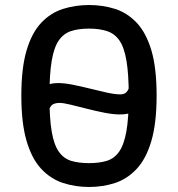

<svg xmlns="http://www.w3.org/2000/svg" viewBox="-20 -731 709 765"><path d="M458 -275Q431 -275 395.5 -282Q360 -289 325 -298Q290 -307 261 -314Q232 -321 217 -321Q192 -321 182.5 -307.5Q173 -294 172 -276L118 -292Q119 -349 141 -374.5Q163 -400 213 -400Q236 -400 269.5 -393.5Q303 -387 338.5 -378Q374 -369 406 -362Q438 -355 459 -355Q476 -355 484 -364Q492 -373 494.5 -384Q497 -395 497 -401L557 -389Q557 -345 545 -320Q533 -295 511 -285Q489 -275 458 -275ZM335 14Q280 14 231 -2Q182 -18 144.5 -58Q107 -98 86 -169Q65 -240 65 -350Q65 -460 86 -530.5Q107 -601 144.5 -640.5Q182 -680 231 -695.5Q280 -711 335 -711Q390 -711 438.5 -695.5Q487 -680 524.5 -640.5Q562 -601 583 -531Q604 -461 604 -350Q604 -240 583 -169Q562 -98 524.5 -58Q487 -18 438.5 -2Q390 14 335 14ZM335 -81Q375 -81 405 -90Q435 -99 454.5 -126.5Q474 -154 483.5 -207Q493 -260 493 -348Q493 -435 484 -488.5Q475 -542 456 -569.5Q437 -597 406.5 -607Q376 -617 335 -617Q292 -617 262.5 -607Q233 -597 214 -569.5Q195 -542 186 -488.5Q177 -435 177 -347Q177 -260 186 -207Q195 -154 214.5 -126.5Q234 -99 264 -90Q294 -81 335 -81Z"/></svg>

Font: Ruda SemiBold
Style: Regular
Weight: 600
Designer: Mariela Monsalve and Angelina Sanchez
Foundry: Mariela Monsalve and Angelina Sanchez
Version: Version 2.001